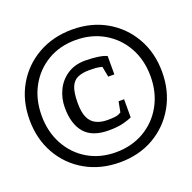

<svg xmlns="http://www.w3.org/2000/svg" viewBox="-120 -767 885 885"><g transform="rotate(-20 322.0 -324.5)"><path d="M323 1Q229 1 155 -41Q81 -83 39 -157Q-3 -231 -3 -325Q-3 -419 39 -492.5Q81 -566 155 -608Q229 -650 323 -650Q417 -650 490 -608Q563 -566 605 -492.5Q647 -419 647 -325Q647 -231 605 -157Q563 -83 490 -41Q417 1 323 1ZM324 -155Q244 -155 206.5 -198.5Q169 -242 169 -323Q169 -368 188 -407.5Q207 -447 243.5 -471Q280 -495 331 -495Q362 -495 391 -491Q420 -487 436 -479V-389H406L396 -441Q398 -440 382.5 -443.5Q367 -447 334 -447Q300 -447 277 -437Q254 -427 243 -400Q232 -373 232 -322Q232 -277 244 -251Q256 -225 279.5 -213.5Q303 -202 335 -202Q379 -202 391.5 -209Q404 -216 402 -214L412 -266H439V-177Q425 -170 396.5 -162.5Q368 -155 324 -155ZM321 -49Q399 -49 460 -84.5Q521 -120 555.5 -182.5Q590 -245 590 -324Q590 -404 555.5 -466Q521 -528 460 -563.5Q399 -599 321 -599Q244 -599 184 -563.5Q124 -528 90 -466Q56 -404 56 -324Q56 -245 90 -182.5Q124 -120 184 -84.5Q244 -49 321 -49Z"/></g></svg>

Font: Faustina Light Light
Style: Regular
Weight: 300
Version: Version 1.200